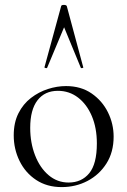

<svg xmlns="http://www.w3.org/2000/svg" viewBox="-20 -750 519 783"><path d="M231.4 13Q171.6 13 127.6 -16Q83.6 -45 59.8 -93.5Q36 -142 36 -198Q36 -250 55.2 -288Q74.4 -326 106.2 -350.5Q138 -375 175.4 -387Q212.8 -399 249.2 -399Q310 -399 353.5 -369Q397 -339 420.2 -292Q443.4 -245 443.4 -192.8Q443.4 -129.4 414.1 -83.3Q384.8 -37.2 336.8 -12.1Q288.8 13 231.4 13ZM259.8 -5.6Q312.6 -5.6 343.8 -43.4Q375 -81.2 375 -165Q375 -228.4 354.5 -276.6Q334 -324.8 298.2 -352.2Q262.4 -379.6 216 -379.6Q162.6 -379.6 132.9 -341Q103.2 -302.4 103.2 -228.6Q103.2 -167.8 123 -116.7Q142.8 -65.6 178.2 -35.6Q213.6 -5.6 259.8 -5.6ZM319.4 -476Q321.4 -474 316 -472.5Q310.6 -471 309.4 -474L241.4 -638.8L172.4 -474Q171.4 -471 165.9 -472.5Q160.4 -474 161.4 -476L229.4 -725Q230.4 -730 240.4 -730Q250.4 -730 252.4 -725Z"/></svg>

Font: Cormorant Garamond Light
Style: Regular
Weight: 300
Designer: Christian Thalmann (Catharsis Fonts)
Foundry: Catharsis Fonts
Version: Version 4.001